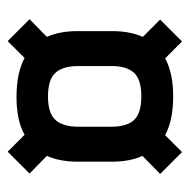

<svg xmlns="http://www.w3.org/2000/svg" viewBox="-17 -589 494 500"><g transform="rotate(90 230.0 -339.0)"><path d="M401 -384V-294Q401 -248 386 -214L432 -169L375 -112L331 -156Q294 -135 232 -135Q170 -135 131 -156L87 -112L30 -169L76 -214Q61 -248 61 -294V-384Q61 -430 76 -464L31 -509L88 -566L132 -522Q170 -543 231.5 -543Q293 -543 332 -522L376 -566L433 -509L386 -463Q401 -430 401 -384ZM152 -382V-296Q152 -256 169.5 -236.5Q187 -217 231 -217Q275 -217 292.5 -236.5Q310 -256 310 -296V-382Q310 -422 292.5 -441Q275 -460 231 -460Q187 -460 169.5 -441Q152 -422 152 -382Z"/></g></svg>

Font: Khand Medium
Style: Regular
Weight: 500
Designer: Devanagari: Sanchit Sawaria, Jyotish Sonowal; Latin: Satya Rajpurohit
Foundry: Indian Type Foundry
Version: Version 1.100;PS 1.0;hotconv 1.0.78;makeotf.lib2.5.61930; tt